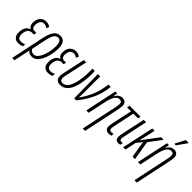

<svg xmlns="http://www.w3.org/2000/svg" viewBox="76 -1770 3007 3007"><g transform="rotate(45 1579.0 -267.0)"><path d="M134 10Q87 10 59.5 -12Q32 -34 23 -71Q14 -108 21 -154Q29 -210 55 -241.5Q81 -273 119 -282V-285Q89 -299 76 -330Q63 -361 70 -413Q78 -475 116.5 -508.5Q155 -542 208 -542Q261 -542 298 -511L276 -466Q249 -494 209 -494Q167 -494 146.5 -470.5Q126 -447 121 -408Q114 -362 127.5 -333.5Q141 -305 183 -305H222L212 -260H177Q130 -260 105.5 -234.5Q81 -209 73 -158Q64 -101 81 -69Q98 -37 145 -37Q167 -37 184.5 -41.5Q202 -46 221 -58V-12Q205 0 182 5Q159 10 134 10Z M348 -321Q371 -432 411.5 -486.5Q452 -541 521 -541Q580 -541 609 -500Q638 -459 639 -382Q640 -340 632.5 -287.5Q625 -235 609 -183Q593 -131 568.5 -87Q544 -43 510 -16.5Q476 10 433 10Q399 10 375 -2Q351 -14 337 -32Q335 -18 331.5 -3Q328 12 325 29L281 240H230ZM428 -36Q460 -36 485.5 -59.5Q511 -83 530 -121.5Q549 -160 562 -206Q575 -252 580.5 -297.5Q586 -343 586 -381Q584 -437 568 -466Q552 -495 515 -495Q470 -495 443 -448.5Q416 -402 397 -306L350 -80Q360 -61 380.5 -48.5Q401 -36 428 -36Z M791 10Q744 10 716.5 -12Q689 -34 680 -71Q671 -108 678 -154Q686 -210 712 -241.5Q738 -273 776 -282V-285Q746 -299 733 -330Q720 -361 727 -413Q735 -475 773.5 -508.5Q812 -542 865 -542Q918 -542 955 -511L933 -466Q906 -494 866 -494Q824 -494 803.5 -470.5Q783 -447 778 -408Q771 -362 784.5 -333.5Q798 -305 840 -305H879L869 -260H834Q787 -260 762.5 -234.5Q738 -209 730 -158Q721 -101 738 -69Q755 -37 802 -37Q824 -37 841.5 -41.5Q859 -46 878 -58V-12Q862 0 839 5Q816 10 791 10Z M1058 9Q998 9 972.5 -29Q947 -67 965 -150L1047 -531H1099L1016 -147Q1004 -92 1015 -65.5Q1026 -39 1064 -39Q1123 -39 1160.5 -94Q1198 -149 1218 -246Q1234 -329 1237.5 -404Q1241 -479 1238 -531H1288Q1294 -480 1290 -403Q1286 -326 1270 -241Q1246 -120 1192 -55.5Q1138 9 1058 9Z M1364 0 1358 -531H1409V-180Q1409 -155 1408.5 -122.5Q1408 -90 1406 -65H1410Q1479 -160 1527 -274Q1575 -388 1590 -531H1643Q1625 -374 1566 -246Q1507 -118 1409 0Z M1915 -336Q1921 -363 1926 -390.5Q1931 -418 1931 -441Q1931 -493 1880 -493Q1829 -493 1797.5 -441Q1766 -389 1745 -288L1684 0H1632L1744 -531H1786L1774 -456H1777Q1796 -497 1827 -519Q1858 -541 1895 -541Q1934 -541 1959 -519Q1984 -497 1984 -450Q1984 -428 1978.5 -396.5Q1973 -365 1967 -337L1845 240H1793Z M2136 11Q2098 11 2076 -9.5Q2054 -30 2054 -71Q2054 -98 2065 -149L2137 -485H2049L2059 -531H2303L2293 -485H2189L2116 -142Q2112 -122 2109.5 -108Q2107 -94 2107 -80Q2107 -36 2151 -36Q2162 -36 2172.5 -38.5Q2183 -41 2192 -44V0Q2167 11 2136 11Z M2348 10Q2315 10 2297 -8.5Q2279 -27 2279 -69Q2279 -92 2286 -128L2372 -531H2425L2340 -131Q2333 -102 2333 -81Q2333 -40 2366 -40Q2382 -40 2399 -47L2389 2Q2371 10 2348 10Z M2448 0 2563 -531H2614L2580 -377Q2573 -350 2566.5 -319.5Q2560 -289 2552 -260H2554L2757 -532H2814L2657 -321L2711 0H2657L2612 -276L2539 -189L2499 0Z M3060 -336Q3066 -363 3071 -390.5Q3076 -418 3076 -441Q3076 -493 3025 -493Q2974 -493 2942.5 -441Q2911 -389 2890 -288L2829 0H2777L2889 -531H2931L2919 -456H2922Q2941 -497 2972 -519Q3003 -541 3040 -541Q3079 -541 3104 -519Q3129 -497 3129 -450Q3129 -428 3123.5 -396.5Q3118 -365 3112 -337L2990 240H2938ZM2978 -605 2980 -617 3062 -774H3126L3124 -766L3011 -605Z"/></g></svg>

Font: Noto Sans ExtraCondensed Light
Style: Italic
Weight: 300
Width: 2
Italic angle: -12°
Designer: Monotype Design Team
Foundry: Monotype Imaging Inc.
Version: Version 2.013; ttfautohint (v1.8.4.7-5d5b)